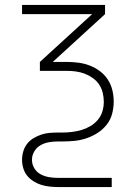

<svg xmlns="http://www.w3.org/2000/svg" viewBox="-20 -540 540 775"><path d="M431 215H214Q197 215 179.5 213Q162 211 146 206Q130 201 115 191.5Q100 182 89.5 169Q79 156 74 139Q69 122 69 105Q69 88 74 71Q79 54 89.5 40.5Q100 27 115 18Q130 9 146 3.5Q162 -2 179.5 -3.5Q197 -5 214 -5H232Q252 -5 271.5 -7.5Q291 -10 309.5 -15.5Q328 -21 345 -31Q362 -41 375 -56.5Q388 -72 393.5 -91Q399 -110 399 -129Q399 -148 394.5 -166Q390 -184 380 -199Q370 -214 354.5 -225Q339 -236 322 -242.5Q305 -249 286.5 -251.5Q268 -254 250 -254H141V-290L352 -483H69V-520H404V-483L193 -290H250Q273 -290 296.5 -287Q320 -284 342 -275.5Q364 -267 383 -253Q402 -239 415 -219Q428 -199 433.5 -176Q439 -153 439 -130Q439 -105 432.5 -80.5Q426 -56 410.5 -36.5Q395 -17 374 -3.5Q353 10 329.5 18Q306 26 281.5 28.5Q257 31 232 31H214Q196 31 178 34Q160 37 144 46Q128 55 118.5 71Q109 87 109 105Q109 123 118.5 139Q128 155 144 163.5Q160 172 178 175Q196 178 214 178H431Z"/></svg>

Font: Iosevka Extralight
Style: Regular
Weight: 200
Monospace: yes
Designer: Belleve Invis
Foundry: Belleve Invis
Version: Version 32.0.1; ttfautohint (v1.8.4)